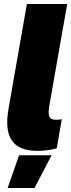

<svg xmlns="http://www.w3.org/2000/svg" viewBox="-20 -740 355 957"><path d="M167 12C200 12 238 7 263 -1L288 -146C279 -144 269 -143 260 -143C222 -143 217 -162 227 -220L315 -720H114L23 -201C-3 -56 43 12 167 12ZM18 197H152L237 34H75Z"/></svg>

Font: Fixel Text 20240404 Black
Style: Italic
Weight: 900
Width: 4
Italic angle: -10°
Designer: AlfaBravo + MacPaw
Foundry: Kyrylo Tkachov, Marchela Mozhyna, Serhii Makarenko, Maria Weinstein, Zakhar Kryvoshyya
Version: Version 1.211;Glyphs 3.2 (3225)